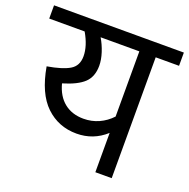

<svg xmlns="http://www.w3.org/2000/svg" viewBox="-143 -808 914 927"><g transform="rotate(20 313.5 -344.5)"><path d="M647 -621H527V0H443V-202Q379 -144 293 -144Q200 -144 135 -206Q70 -268 47 -400Q124 -413 161 -435Q198 -457 198 -506Q198 -559 162 -621H-20V-689H647ZM443 -621H244Q262 -591 273.5 -555.5Q285 -520 285 -489Q285 -433 252 -401.5Q219 -370 145 -348Q161 -287 201 -255Q241 -223 300 -223Q342 -223 378.5 -239.5Q415 -256 443 -286Z"/></g></svg>

Font: FiraGO
Style: Regular
Weight: 400
Designer: bBox Type
Foundry: bBox Type GmbH
Version: Version 1.001;April 20, 2020;FontCreator 12.0.0.2555 64-bit